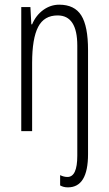

<svg xmlns="http://www.w3.org/2000/svg" viewBox="-20 -560 465 820"><path d="M270 240.2Q251 240.2 236.8 231.9V188Q252.9 195.8 268.1 195.8Q310.1 195.8 310.1 105V-365.2Q310.1 -494.1 226.1 -494.1Q168.5 -494.1 143.1 -445.3Q117.2 -396 117.2 -291V0H70.8V-529.8H109.9L113.8 -456.1H117.2Q133.3 -494.6 165 -517.6Q196.3 -540 232.9 -540Q298.3 -540 327.1 -494.1Q356 -448.2 356 -346.2V98.1Q356 240.2 270 240.2Z"/></svg>

Font: Germano
Style: Regular
Weight: 300
Width: 3
Foundry: Ascender Corporation
Version: Version 1.10; ttfautohint (v1.5)